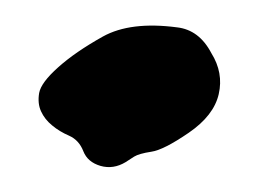

<svg xmlns="http://www.w3.org/2000/svg" viewBox="-20 -431 210 153"><path d="M121.1 -409.2Q138.7 -407.2 148.4 -388.7Q158.2 -373 154.3 -356Q150.4 -338.9 130.4 -325.2Q110.4 -311.5 100.6 -310.1Q90.8 -308.6 86.9 -306.2Q83 -303.7 80.1 -301.8Q70.3 -295.9 60.1 -298.8Q49.8 -301.8 46.4 -310.5Q43 -319.3 35.2 -322.8Q27.3 -326.2 21.5 -331.1Q15.6 -335.9 12.7 -342.3Q9.8 -348.6 11.2 -356.9Q12.7 -365.2 26.4 -377.4Q40 -389.6 62 -401.9Q84 -414.1 121.1 -409.2Z"/></svg>

Font: Creepster Caps
Style: Regular
Weight: 400
Designer: Font Diner, Inc
Foundry: Font Diner, Inc
Version: Version 1.000